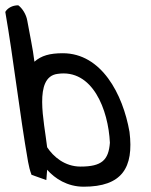

<svg xmlns="http://www.w3.org/2000/svg" viewBox="-88 -655 571 725"><path d="M401 -157C418 -21 372 50 228 50C166 50 119 19 90 -14L87 25L31 5C25 -11 21 -27 18 -44C-14 -226 -37 -433 -68 -610C-60 -624 -42 -635 -19 -635C-4 -624 11 -601 15 -577C24 -525 36 -473 42 -422C68 -445 100 -454 149 -454C295 -454 376 -300 401 -157ZM327 -116C321 -240 262 -396 129 -376C38 -364 79 -196 90 -99C113 -64 156 -26 216 -26C297 -26 322 -51 327 -116Z"/></svg>

Font: Snowfall
Style: RevObl
Weight: 400
Designer: Jasper
Foundry: Cannot Into Space Fonts
Version: Version 0.9